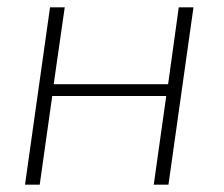

<svg xmlns="http://www.w3.org/2000/svg" viewBox="-20 -502 608 522"><path d="M506 -482 438 0H398L432 -241H122L88 0H48L116 -482H156L126 -273H437L466 -482Z"/></svg>

Font: Exo 2.0 Extra Light
Style: Italic
Weight: 250
Italic angle: -8°
Designer: Natanael Gama
Version: Version 1.001;PS 001.001;hotconv 1.0.70;makeotf.lib2.5.58329